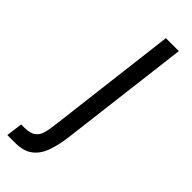

<svg xmlns="http://www.w3.org/2000/svg" viewBox="-293 -522 744 744"><g transform="rotate(45 79.0 -150.0)"><path d="M112 -500H183L117 39Q111 86 98 122.5Q85 159 58.5 179.5Q32 200 -13 200H-57L-48 133H-31Q2 133 17.5 120.5Q33 108 38 87.5Q43 67 46 43Z"/></g></svg>

Font: Haskoy
Style: Italic
Weight: 400
Designer: Ertekin Erdin
Foundry: Ertekin Erdin
Version: Version 2.000; ttfautohint (v1.8.4.7-5d5b)